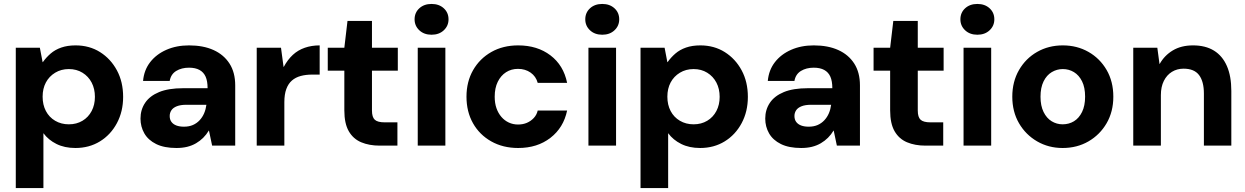

<svg xmlns="http://www.w3.org/2000/svg" viewBox="-20 -738 6311 973"><path d="M60 215V-496H182L196 -423H197Q214 -447 236.5 -466.5Q259 -486 290.5 -497Q322 -508 363 -508Q433 -508 487 -474Q541 -440 572.5 -381.5Q604 -323 604 -247Q604 -173 572.5 -114Q541 -55 486.5 -21.5Q432 12 362 12Q307 12 266 -8.5Q225 -29 200 -63V215ZM329 -108Q368 -108 398 -126Q428 -144 444.5 -175.5Q461 -207 461 -247Q461 -288 444.5 -319.5Q428 -351 398 -369.5Q368 -388 329 -388Q290 -388 259.5 -369.5Q229 -351 212.5 -320Q196 -289 196 -248Q196 -207 212.5 -175.5Q229 -144 259.5 -126Q290 -108 329 -108Z M874 12Q812 12 771.5 -8Q731 -28 711.5 -62Q692 -96 692 -137Q692 -182 715.5 -217Q739 -252 786.5 -271.5Q834 -291 908 -291H1032Q1032 -327 1022 -349.5Q1012 -372 991 -383.5Q970 -395 938 -395Q900 -395 873 -378.5Q846 -362 840 -328H705Q710 -383 741 -423Q772 -463 823 -485.5Q874 -508 938 -508Q1010 -508 1062 -484.5Q1114 -461 1143 -416Q1172 -371 1172 -305V0H1055L1039 -76H1038Q1026 -56 1010 -40Q994 -24 973.5 -12Q953 0 928.5 6Q904 12 874 12ZM912 -96Q938 -96 957.5 -104.5Q977 -113 991.5 -128.5Q1006 -144 1014.5 -164Q1023 -184 1026 -207H924Q895 -207 876 -199.5Q857 -192 848.5 -179Q840 -166 840 -150Q840 -132 849 -120Q858 -108 874 -102Q890 -96 912 -96Z M1281 0V-496H1404L1417 -399H1418Q1438 -436 1464 -460Q1490 -484 1524.5 -496Q1559 -508 1600 -508V-360H1562Q1530 -360 1504 -353Q1478 -346 1459.5 -330Q1441 -314 1431 -287Q1421 -260 1421 -220V0Z M1904 0Q1851 0 1810.5 -17Q1770 -34 1747.5 -73Q1725 -112 1725 -179V-380H1641V-496H1725L1741 -632H1865V-496H1996V-380H1865V-178Q1865 -144 1879.5 -131Q1894 -118 1929 -118H1994V0Z M2097 0V-496H2237V0ZM2167 -562Q2129 -562 2105 -584.5Q2081 -607 2081 -640Q2081 -674 2105 -696Q2129 -718 2167 -718Q2205 -718 2229 -696Q2253 -674 2253 -640Q2253 -607 2229 -584.5Q2205 -562 2167 -562Z M2606 12Q2529 12 2469.5 -21.5Q2410 -55 2377 -113.5Q2344 -172 2344 -248Q2344 -324 2377.5 -382.5Q2411 -441 2470 -474.5Q2529 -508 2606 -508Q2703 -508 2769.5 -457.5Q2836 -407 2854 -318H2705Q2696 -351 2669 -370Q2642 -389 2605 -389Q2571 -389 2544.5 -372Q2518 -355 2502.5 -323.5Q2487 -292 2487 -248Q2487 -215 2496 -189.5Q2505 -164 2521 -145.5Q2537 -127 2558.5 -117Q2580 -107 2605 -107Q2630 -107 2650 -115.5Q2670 -124 2685 -140Q2700 -156 2705 -178H2854Q2836 -91 2769.5 -39.5Q2703 12 2606 12Z M2962 0V-496H3102V0ZM3032 -562Q2994 -562 2970 -584.5Q2946 -607 2946 -640Q2946 -674 2970 -696Q2994 -718 3032 -718Q3070 -718 3094 -696Q3118 -674 3118 -640Q3118 -607 3094 -584.5Q3070 -562 3032 -562Z M3226 215V-496H3348L3362 -423H3363Q3380 -447 3402.5 -466.5Q3425 -486 3456.5 -497Q3488 -508 3529 -508Q3599 -508 3653 -474Q3707 -440 3738.5 -381.5Q3770 -323 3770 -247Q3770 -173 3738.5 -114Q3707 -55 3652.5 -21.5Q3598 12 3528 12Q3473 12 3432 -8.5Q3391 -29 3366 -63V215ZM3495 -108Q3534 -108 3564 -126Q3594 -144 3610.5 -175.5Q3627 -207 3627 -247Q3627 -288 3610.5 -319.5Q3594 -351 3564 -369.5Q3534 -388 3495 -388Q3456 -388 3425.5 -369.5Q3395 -351 3378.5 -320Q3362 -289 3362 -248Q3362 -207 3378.5 -175.5Q3395 -144 3425.5 -126Q3456 -108 3495 -108Z M4040 12Q3978 12 3937.5 -8Q3897 -28 3877.5 -62Q3858 -96 3858 -137Q3858 -182 3881.5 -217Q3905 -252 3952.5 -271.5Q4000 -291 4074 -291H4198Q4198 -327 4188 -349.5Q4178 -372 4157 -383.5Q4136 -395 4104 -395Q4066 -395 4039 -378.5Q4012 -362 4006 -328H3871Q3876 -383 3907 -423Q3938 -463 3989 -485.5Q4040 -508 4104 -508Q4176 -508 4228 -484.5Q4280 -461 4309 -416Q4338 -371 4338 -305V0H4221L4205 -76H4204Q4192 -56 4176 -40Q4160 -24 4139.5 -12Q4119 0 4094.5 6Q4070 12 4040 12ZM4078 -96Q4104 -96 4123.5 -104.5Q4143 -113 4157.5 -128.5Q4172 -144 4180.5 -164Q4189 -184 4192 -207H4090Q4061 -207 4042 -199.5Q4023 -192 4014.5 -179Q4006 -166 4006 -150Q4006 -132 4015 -120Q4024 -108 4040 -102Q4056 -96 4078 -96Z M4670 0Q4617 0 4576.5 -17Q4536 -34 4513.5 -73Q4491 -112 4491 -179V-380H4407V-496H4491L4507 -632H4631V-496H4762V-380H4631V-178Q4631 -144 4645.5 -131Q4660 -118 4695 -118H4760V0Z M4863 0V-496H5003V0ZM4933 -562Q4895 -562 4871 -584.5Q4847 -607 4847 -640Q4847 -674 4871 -696Q4895 -718 4933 -718Q4971 -718 4995 -696Q5019 -674 5019 -640Q5019 -607 4995 -584.5Q4971 -562 4933 -562Z M5365 12Q5294 12 5236 -21.5Q5178 -55 5144 -113.5Q5110 -172 5110 -248Q5110 -324 5144 -383Q5178 -442 5236 -475Q5294 -508 5366 -508Q5438 -508 5496 -475Q5554 -442 5588 -383.5Q5622 -325 5622 -248Q5622 -172 5588 -113.5Q5554 -55 5496 -21.5Q5438 12 5365 12ZM5365 -108Q5397 -108 5422.5 -123.5Q5448 -139 5463.5 -170.5Q5479 -202 5479 -248Q5479 -295 5463.5 -326Q5448 -357 5422.5 -372.5Q5397 -388 5366 -388Q5336 -388 5310 -372.5Q5284 -357 5268.5 -325.5Q5253 -294 5253 -248Q5253 -202 5268.5 -170.5Q5284 -139 5309.5 -123.5Q5335 -108 5365 -108Z M5723 0V-496H5845L5856 -414H5857Q5881 -457 5923.5 -482.5Q5966 -508 6026 -508Q6089 -508 6132 -481.5Q6175 -455 6197.5 -403.5Q6220 -352 6220 -277V0H6081V-264Q6081 -325 6056.5 -357.5Q6032 -390 5978 -390Q5945 -390 5919 -374Q5893 -358 5878 -328Q5863 -298 5863 -256V0Z"/></svg>

Font: DM Sans 28pt ExtraBold
Style: Regular
Weight: 800
Version: Version 4.004;gftools[0.9.30]